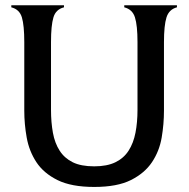

<svg xmlns="http://www.w3.org/2000/svg" viewBox="-20 -700 725 737"><path d="M609.4 -275.4Q609.4 -223.6 600.6 -171.9Q591.8 -120.1 563.5 -77.6Q535.2 -35.2 482.4 -8.8Q429.7 17.6 341.8 17.6Q253.9 17.6 200.7 -8.8Q147.5 -35.2 119.6 -77.6Q91.8 -120.1 82.5 -171.9Q73.2 -223.6 73.2 -275.4V-538.1Q73.2 -602.5 64 -633.3Q54.7 -664.1 23.4 -671.9V-679.7H225.6V-671.9Q194.3 -664.1 185.1 -633.3Q175.8 -602.5 175.8 -538.1V-278.3Q175.8 -230.5 183.1 -190.4Q190.4 -150.4 209 -121.6Q227.5 -92.8 259.3 -77.1Q291 -61.5 341.8 -61.5Q390.6 -61.5 422.9 -77.1Q455.1 -92.8 473.6 -121.6Q492.2 -150.4 500 -190.4Q507.8 -230.5 507.8 -278.3V-538.1Q507.8 -602.5 498 -633.3Q488.3 -664.1 457 -671.9V-679.7H659.2V-671.9Q628.9 -664.1 619.1 -633.3Q609.4 -602.5 609.4 -538.1Z"/></svg>

Font: Padauk Grand Pro
Style: Regular
Weight: 400
Designer: Debbi Hosken
Foundry: SIL
Version: Version 2.8.2